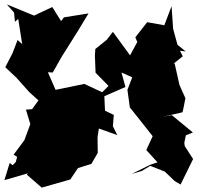

<svg xmlns="http://www.w3.org/2000/svg" viewBox="-53 -840 904 874"><path d="M769 0 826 -116 788 -175 786 -190 793 -224 825 -237 729 -316 686 -308 778 -329 783 -352 791 -393 764 -453 742 -551 737 -550 779 -584 766 -609 792 -606 755 -636 735 -709 728 -812 695 -725 617 -739 563 -670 572 -649 539 -588 461 -695 433 -659 381 -617 379 -587 382 -509 441 -449 412 -420 331 -458 200 -431 165 -511 187 -510C207 -543 224 -578 245 -609C281 -665 316 -722 350 -779L238 -761L225 -744L185 -808L102 -769L-22 -820L11 -783L15 -741L30 -754L48 -639L27 -658L4 -598L-29 -534L22 -486L80 -421L122 -383L93 -343L65 -341L85 -275L58 -202L9 -136L25 -126L14 -84L89 -177L5 -88L-9 -98L-33 -20L74 -51L69 -45L137 14L267 -23L302 -75L363 -94L392 -144L391 -215L397 -255L481 -225L461 -265L465 -317L425 -336L422 -402L518 -444L500 -510L549 -488L527 -431L538 -351C573 -308 607 -264 642 -220L613 -157L664 -101L631 -90L546 -48L593 -62L631 -85L697 -59L742 -16Z"/></svg>

Font: Hussar Lance
Style: ExBd
Weight: 700
Foundry: Cannot Into Space Fonts, PlusOne Fonts
Version: Version 2.270